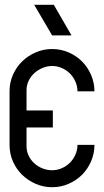

<svg xmlns="http://www.w3.org/2000/svg" viewBox="-20 -783 435 803"><path d="M201 -321V-250H91V-171Q91 -150 100 -131.5Q109 -113 124 -99.5Q139 -86 158.5 -78.5Q178 -71 198 -71Q219 -71 238.5 -79.5Q258 -88 272.5 -102.5Q287 -117 295.5 -136.5Q304 -156 304 -177H375Q375 -141 361 -108.5Q347 -76 323 -52Q299 -28 266.5 -14Q234 0 198 0Q162 0 129.5 -14Q97 -28 72.5 -52Q48 -76 34 -108Q20 -140 20 -176V-402Q20 -438 34 -470Q48 -502 72.5 -526Q97 -550 129.5 -564Q162 -578 198 -578Q234 -578 266.5 -564Q299 -550 323 -526Q347 -502 361 -469.5Q375 -437 375 -401H304Q304 -422 295.5 -441.5Q287 -461 272.5 -475.5Q258 -490 238.5 -498.5Q219 -507 198 -507Q178 -507 158.5 -499Q139 -491 124 -477.5Q109 -464 100 -445.5Q91 -427 91 -406V-321ZM279 -635H198L123 -763H205L279 -635Z"/></svg>

Font: Googee
Style: Regular
Weight: 400
Designer: Peter Wiegel
Foundry: CATFonts Peter Wiegel
Version: 1.000